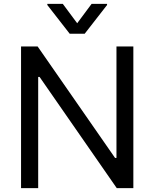

<svg xmlns="http://www.w3.org/2000/svg" viewBox="-20 -966 793 986"><path d="M664.8 -727.3V0H579.5L183.2 -571H176.1V0H88.1V-727.3H173.3L571 -154.8H578.1V-727.3ZM302.6 -946 376.4 -846.6 450.3 -946H529.8V-940.3L414.8 -792.6H338.1L223 -940.3V-946Z"/></svg>

Font: Inter Zeller
Style: Regular
Weight: 400
Designer: Rasmus Andersson; Joe Bland
Foundry: zeller
Version: Version 3.015;git-dec3a8cb1